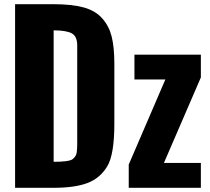

<svg xmlns="http://www.w3.org/2000/svg" viewBox="-20 -899 1005 919"><path d="M596.2 0V-111.3L771.5 -518.6H623.5V-637.2H941.4V-528.3L764.6 -119.1H941.4V0ZM236.8 -124.5Q311 -124.5 327.6 -137.2Q344.2 -149.9 347.2 -168.9Q349.6 -188.5 349.6 -208.5V-681.6Q349.6 -725.1 323.7 -739.3Q297.9 -753.4 236.8 -753.9ZM52.2 0V-878.9H235.8Q324.2 -878.9 380.9 -863.3Q437.5 -847.7 469.7 -810.5Q502 -774.4 514.6 -723.6Q527.3 -672.9 527.3 -594.2V-306.2Q527.3 -159.2 493.2 -102.5Q459 -45.9 398.4 -22.9Q337.9 0 233.9 0Z"/></svg>

Font: Oswald-Bold
Style: Bold
Weight: 700
Designer: vernon adams
Foundry: vernon adams
Version: Version 2.002; ttfautohint (v0.92.18-e454-dirty) -l 8 -r 50 